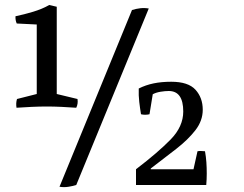

<svg xmlns="http://www.w3.org/2000/svg" viewBox="-20 -740 976 768"><path d="M285 0Q273 4 254.5 7Q236 10 218 7L508 -700Q524 -705 541 -707Q558 -709 575 -706ZM207 -364 290 -344Q293 -325 285 -309Q258 -311 226.5 -312.5Q195 -314 167 -314Q139 -314 106.5 -312.5Q74 -311 46 -309Q43 -328 48 -344L127 -364V-642L47 -646Q41 -659 42 -675Q76 -682 112.5 -693Q149 -704 177 -720L207 -713ZM754 -63 770 -135Q774 -136 777 -136Q780 -136 784 -136Q788 -136 792 -135.5Q796 -135 800 -135Q804 -113 805.5 -91Q807 -69 807 -46Q807 -35 806.5 -23Q806 -11 805 0H524V-63Q613 -131 663 -182.5Q713 -234 713 -294Q713 -376 655 -376Q640 -376 622 -373Q604 -370 591 -363L578 -283Q570 -281 560 -281Q552 -281 544 -283Q540 -307 537 -332.5Q534 -358 535 -386Q563 -400 594.5 -406.5Q626 -413 665 -413Q733 -413 762 -381Q791 -349 791 -301Q791 -257 761.5 -219Q732 -181 685 -144.5Q638 -108 583 -66V-63Z"/></svg>

Font: Alike
Style: Regular
Weight: 400
Designer: Sveta Sebyakina
Foundry: Cyreal (www.cyreal.org)
Version: Version 1.301; ttfautohint (v1.8.4.7-5d5b)